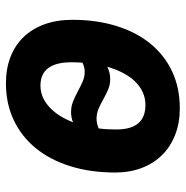

<svg xmlns="http://www.w3.org/2000/svg" viewBox="-10 -586 606 625"><g transform="rotate(-90 292.5 -273.0)"><path d="M541 -339.8Q541 -261.7 521.2 -197.5Q501.5 -133.3 464.4 -87.2Q427.2 -41 373.8 -15.6Q320.3 9.8 252.9 9.8Q205.1 9.8 166.5 -5.4Q127.9 -20.5 100.8 -47.9Q73.7 -75.2 58.8 -114Q43.9 -152.8 43.9 -200.2Q43.9 -281.2 64.7 -347.2Q85.4 -413.1 123.5 -459.5Q161.6 -505.9 215.1 -531Q268.6 -556.2 334 -556.2Q381.8 -556.2 420.2 -541.3Q458.5 -526.4 485.4 -498.3Q512.2 -470.2 526.6 -430.2Q541 -390.1 541 -339.8ZM348.1 -216.8Q329.6 -216.8 313.7 -223.6Q297.9 -230.5 282.7 -239Q267.6 -247.6 252 -254.4Q236.3 -261.2 218.8 -261.2Q204.1 -261.2 187.5 -254.4Q185.5 -240.2 184.8 -225.8Q184.1 -211.4 184.1 -196.3Q184.1 -102.1 263.7 -102.1Q286.1 -102.1 305.2 -110.8Q324.2 -119.6 340.1 -135.7Q356 -151.9 367.9 -174.8Q379.9 -197.8 388.2 -226.1Q369.1 -216.8 348.1 -216.8ZM402.8 -342.8Q402.8 -443.8 326.7 -443.8Q289.6 -443.8 258.3 -416Q227.1 -388.2 207.5 -337.9Q223.6 -344.2 240.2 -344.2Q259.3 -344.2 275.9 -337.4Q292.5 -330.6 308.3 -322Q324.2 -313.5 339.6 -306.6Q355 -299.8 371.6 -299.8Q387.2 -299.8 401.4 -307.1Q402.8 -324.7 402.8 -342.8Z"/></g></svg>

Font: Zoram GWebM
Style: Bold Italic
Weight: 700
Italic angle: -12°
Foundry: Ascender Corporation
Version: Version 1.000